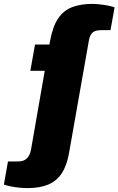

<svg xmlns="http://www.w3.org/2000/svg" viewBox="-110 -757 609 987"><path d="M31 210Q15 210 -8 208Q-31 206 -53 201.5Q-75 197 -90 192L-69 73H-17Q13 73 29 56.5Q45 40 50 9L120 -393H46L70 -528H144L148 -550Q162 -624 190.5 -664.5Q219 -705 263 -721Q307 -737 364 -737Q381 -737 403.5 -734.5Q426 -732 446.5 -728Q467 -724 479 -719L458 -602H412Q379 -602 365.5 -589.5Q352 -577 347 -549L245 29Q234 93 208 133Q182 173 138.5 191.5Q95 210 31 210Z"/></svg>

Font: Archivo SemiBold Black
Style: Italic
Weight: 900
Italic angle: -10°
Version: Version 2.001